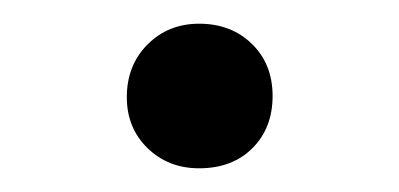

<svg xmlns="http://www.w3.org/2000/svg" viewBox="-20 -131 337 162"><path d="M148 11Q122 11 104.5 -6Q87 -23 87 -49Q87 -76 104.5 -93.5Q122 -111 148 -111Q175 -111 192.5 -94Q210 -77 210 -50Q210 -23 193 -6Q176 11 148 11Z"/></svg>

Font: Literata 60pt Light
Style: Regular
Weight: 300
Designer: Latin by Veronika Burian and Jose Scaglione. Greek by Irene Vlachou. Cyrillic by Vera Evstafieva.
Foundry: TypeTogether
Version: Version 3.103;gftools[0.9.29]